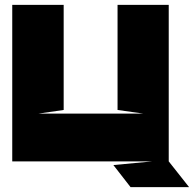

<svg xmlns="http://www.w3.org/2000/svg" viewBox="-20 -659 792 784"><path d="M136 -195H566L460 -210V-639H669V0H30V-639H240V-210ZM443 15 513 105H752L669 0H602Z"/></svg>

Font: Banana Brick
Style: Regular
Weight: 400
Designer: artmaker
Foundry: artmaker
Version: Version 4.000 2011 initial release